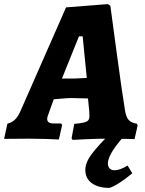

<svg xmlns="http://www.w3.org/2000/svg" viewBox="-56 -675 706 936"><path d="M611 -72 615 -64 600 3Q587 3 550 2Q513 1 473 1Q419 1 366 3.5Q313 6 298 7L293 -1L306 -71Q338 -74 353.5 -78Q369 -82 374.5 -89Q380 -96 380 -110L379 -134L373 -195L292 -197Q276 -197 247.5 -194.5Q219 -192 206 -191L183 -127Q174 -105 174 -95Q174 -73 206 -73H242L247 -66L231 5Q217 4 171 2.5Q125 1 87 1L-36 2L-20 -72Q1 -77 16.5 -91.5Q32 -106 44 -134L266 -639L470 -655L482 -647Q490 -588 514 -409.5Q538 -231 553 -140Q558 -105 571 -90.5Q584 -76 611 -72ZM305 -292Q317 -292 345 -294L367 -295L347 -498H329L246 -292ZM478 241Q423 241 391.5 218Q360 195 360 153Q360 118 390.5 76.5Q421 35 500 -42H577Q521 17 495.5 56.5Q470 96 470 122Q470 137 478.5 146Q487 155 502 155Q529 155 566 132L589 170Q518 228 478 241Z"/></svg>

Font: Alegreya ExtraBold
Style: Italic
Weight: 800
Italic angle: -7°
Designer: Juan Pablo del Peral
Foundry: Huerta Tipografica
Version: Version 2.007; ttfautohint (v1.6)